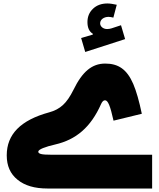

<svg xmlns="http://www.w3.org/2000/svg" viewBox="-20 -1080 909 1100"><path d="M648.9 -1052.7C627.9 -1057.1 610.8 -1060.1 595.7 -1060.1C562 -1060.1 534.2 -1050.3 513.2 -1030.3C491.7 -1010.3 481 -984.4 481 -953.6C481 -921.4 491.2 -898.9 511.7 -886.7V-881.8L444.8 -862.3L468.3 -782.2L696.8 -856L673.3 -935.5L618.7 -917.5C610.8 -915 602.5 -913.6 593.3 -913.6C571.3 -913.6 553.7 -928.2 553.7 -946.3C553.7 -967.8 574.7 -983.4 602.1 -983.4C611.3 -983.4 620.1 -981.4 629.4 -979ZM792.5 -428.2C777.3 -500.5 761.2 -557.6 743.2 -599.6C707 -683.1 657.7 -715.8 583 -715.8C507.3 -715.8 452.1 -670.4 400.9 -565.4C381.8 -526.9 361.8 -497.6 340.8 -478.5C319.8 -459 293.5 -444.8 262.2 -436.5C97.7 -391.6 18.6 -310.5 18.6 -189.9C18.6 -129.9 39.1 -83.5 80.6 -50.3C121.6 -16.6 178.7 0 252 0H851.6V-193.4H279.8C246.1 -193.4 224.6 -194.8 214.4 -197.8C204.1 -200.7 199.2 -205.1 199.2 -210.9C199.2 -224.1 239.7 -239.3 296.9 -252.4C415.5 -279.8 500 -350.6 559.1 -483.9C565.4 -498 572.8 -505.4 581.5 -505.4C598.6 -505.4 611.3 -474.6 630.4 -388.7Z"/></svg>

Font: Estedad Black
Style: Regular
Weight: 900
Designer: Amin Abedi
Version: Version 7.3